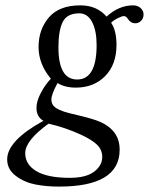

<svg xmlns="http://www.w3.org/2000/svg" viewBox="-20 -459 556 717"><path d="M161.1 2.9Q74.2 65.9 74.2 112.8Q74.2 155.8 116.2 180.4Q158.2 205.1 240.2 205.1Q301.3 205.1 331.5 182.1Q361.8 159.2 361.8 127Q361.8 101.1 343.5 82.5Q325.2 64 282.2 43.9Q221.2 16.1 161.1 2.9ZM415 -291Q415 -217.8 372.6 -174.8Q330.1 -131.8 263.2 -131.8Q222.2 -131.8 194.8 -148.9Q171.9 -106 171.9 -87.9Q171.9 -73.7 179.4 -64.5Q187 -55.2 203.6 -48.1Q220.2 -41 236.1 -37.1Q252 -33.2 279.5 -26.6Q307.1 -20 325.2 -14.2Q427.2 15.6 426.8 100.1Q426.8 238.3 199.2 237.8Q153.3 237.8 112.5 230Q71.8 222.2 39.3 198Q6.8 173.8 6.8 136.2Q6.8 66.4 142.1 -7.8Q116.2 -22.9 116.2 -56.2Q116.2 -81.1 132.6 -112.1Q148.9 -143.1 169.9 -165Q124 -220.2 124 -283.2Q124 -349.1 162.6 -394Q201.2 -439 279.8 -439Q341.8 -439 377.9 -397Q423.8 -439 477.1 -439Q494.1 -439 505.1 -429Q516.1 -418.9 516.1 -405Q516.1 -391.1 507.1 -381.6Q498 -372.1 484.9 -372.1Q467.8 -372.1 457 -389.2Q451.2 -398.9 441.9 -398.9Q436 -398.9 420.4 -391.4Q404.8 -383.8 395 -374Q415 -345.2 415 -291ZM340.8 -291Q340.8 -344.2 324 -376.7Q307.1 -409.2 275.9 -409.2Q230 -409.2 214.1 -376.7Q198.2 -344.2 198.2 -282.2Q198.2 -162.1 268.1 -162.1Q340.8 -162.1 340.8 -291Z"/></svg>

Font: Linux Libertine
Style: Italic
Weight: 400
Italic angle: -12°
Designer: Philipp H. Poll
Foundry: Philipp H. Poll
Version: Version 5.1.6 ; ttfautohint (v0.9)